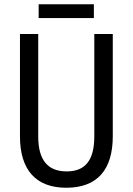

<svg xmlns="http://www.w3.org/2000/svg" viewBox="-20 -874 625 904"><path d="M422 -854H162V-789H422ZM511 -232V-714H424V-232C424 -121 383 -67 294 -67C206 -67 160 -119 160 -231V-714H74V-232C74 -73 150 10 292 10C438 10 511 -75 511 -232Z"/></svg>

Font: Noto Sans Arabic UI Cn
Style: Regular
Weight: 400
Width: 3
Designer: Monotype Design Team, Nadine Chahine and Nizar Qandah
Foundry: Monotype Imaging Inc.
Version: Version 2.010